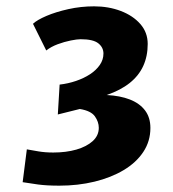

<svg xmlns="http://www.w3.org/2000/svg" viewBox="-20 -581 546 606"><path d="M167.2 5Q127.6 5 100.1 1.3Q72.7 -2.4 51.5 -6L64.7 -109.6Q80.3 -106.7 101.4 -103.2Q122.4 -99.6 148 -99.6Q188.6 -99.6 221.1 -108.9Q253.5 -118.3 272.7 -135.7Q291.8 -153.2 291.8 -177.5Q291.8 -196.4 279.4 -213.9Q266.9 -231.3 231.9 -237L162.5 -219.7L168.2 -314Q194.8 -317 219.8 -325.5Q244.8 -334 264.2 -346.7Q283.7 -359.5 295.1 -376.1Q306.5 -392.6 306.5 -412Q306.5 -431.2 290.4 -444.2Q274.2 -457.2 234.4 -457.2Q223.3 -457.2 203.3 -453.2Q183.3 -449.2 162.1 -441.4Q141 -433.5 126 -421.7L84.1 -505.9Q96.7 -517.9 126.5 -530.7Q156.3 -543.4 195.8 -552.2Q235.3 -561 277 -561Q322.6 -561 361.1 -546.4Q399.6 -531.8 422.9 -505.2Q446.2 -478.6 446.2 -442.3Q446.2 -403.8 432.2 -373Q418.3 -342.3 389.5 -319.2Q360.7 -296.2 316.6 -281.1Q358.8 -279 389.8 -267Q420.8 -254.9 437.7 -232.6Q454.7 -210.2 454.7 -177.2Q454.7 -135.2 432.3 -101.5Q410 -67.8 370.3 -44.1Q330.6 -20.4 278.5 -7.7Q226.3 5 167.2 5Z"/></svg>

Font: Merriweather Sans Variable Regular
Style: Italic
Weight: 300
Italic angle: -8°
Designer: Eben Sorkin
Foundry: Eben Sorkin
Version: Version 2.001